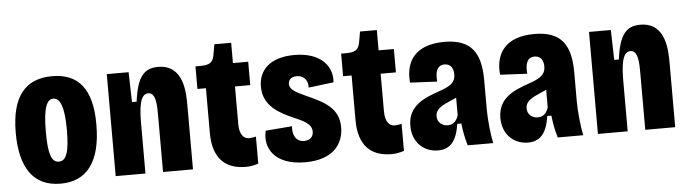

<svg xmlns="http://www.w3.org/2000/svg" viewBox="-43 -804 3548 990"><g transform="rotate(-5 1730.5 -309.5)"><path d="M236 14C368 14 446 -75 446 -275C446 -457 377 -542 240 -542C104 -542 28 -458 28 -268C28 -88 94 14 236 14ZM237 -100C200 -100 183 -140 183 -259C183 -390 205 -426 236 -426C272 -426 292 -377 292 -259C292 -139 273 -100 237 -100Z M522 0H676V-254C676 -332 681 -411 726 -411C767 -411 767 -344 767 -290V0H922V-327C922 -397 922 -542 788 -542C715 -542 679 -499 663 -373H639L635 -528H522Z M1195 11C1222 11 1239 6 1260 0V-140C1245 -137 1235 -135 1224 -135C1196 -135 1175 -160 1175 -211V-407H1254V-528H1175V-633H1088L1078 -576C1071 -539 1053 -528 1006 -528H981V-411H1025V-179C1025 -49 1088 11 1195 11Z M1502 14C1649 14 1702 -65 1702 -150C1702 -249 1629 -285 1538 -326C1480 -352 1453 -368 1453 -395C1453 -413 1464 -432 1496 -432C1543 -432 1555 -393 1553 -368L1683 -384C1691 -465 1632 -542 1494 -542C1367 -542 1308 -479 1308 -394C1308 -292 1394 -250 1463 -220C1514 -198 1554 -180 1554 -140C1554 -116 1539 -96 1506 -96C1458 -96 1446 -141 1450 -177L1313 -166C1292 -82 1340 14 1502 14Z M1949 11C1976 11 1993 6 2014 0V-140C1999 -137 1989 -135 1978 -135C1950 -135 1929 -160 1929 -211V-407H2008V-528H1929V-633H1842L1832 -576C1825 -539 1807 -528 1760 -528H1735V-411H1779V-179C1779 -49 1842 11 1949 11Z M2190 13C2254 13 2287 -28 2300 -115H2321C2326 -74 2331 -44 2344 0H2476C2466 -45 2458 -125 2458 -177V-327C2458 -467 2411 -542 2270 -542C2120 -542 2065 -458 2076 -348L2216 -341C2211 -392 2223 -426 2261 -426C2295 -426 2307 -399 2307 -371C2307 -323 2271 -308 2217 -289C2143 -263 2058 -230 2058 -126C2058 -36 2120 13 2190 13ZM2251 -112C2221 -112 2197 -132 2197 -163C2197 -212 2255 -225 2306 -250V-159C2299 -137 2285 -112 2251 -112Z M2656 13C2720 13 2753 -28 2766 -115H2787C2792 -74 2797 -44 2810 0H2942C2932 -45 2924 -125 2924 -177V-327C2924 -467 2877 -542 2736 -542C2586 -542 2531 -458 2542 -348L2682 -341C2677 -392 2689 -426 2727 -426C2761 -426 2773 -399 2773 -371C2773 -323 2737 -308 2683 -289C2609 -263 2524 -230 2524 -126C2524 -36 2586 13 2656 13ZM2717 -112C2687 -112 2663 -132 2663 -163C2663 -212 2721 -225 2772 -250V-159C2765 -137 2751 -112 2717 -112Z M3018 0H3172V-254C3172 -332 3177 -411 3222 -411C3263 -411 3263 -344 3263 -290V0H3418V-327C3418 -397 3418 -542 3284 -542C3211 -542 3175 -499 3159 -373H3135L3131 -528H3018Z"/></g></svg>

Font: Bricolage Grotesque 10pt Condensed ExtraBold
Style: Regular
Weight: 800
Width: 3
Designer: Mathieu Triay
Foundry: Atelier Triay
Version: Version 1.000;gftools[0.9.29]